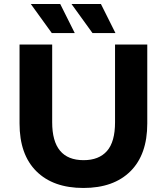

<svg xmlns="http://www.w3.org/2000/svg" viewBox="-20 -921 828 953"><path d="M77 -308V-700H239V-314Q239 -126 395 -126Q471 -126 511 -171.5Q551 -217 551 -314V-700H711V-308Q711 -154 627.5 -71Q544 12 394 12Q244 12 160.5 -71Q77 -154 77 -308ZM133 -901H279L351 -757H237ZM335 -901H481L553 -757H439Z"/></svg>

Font: APTA Sans Regular
Style: Bold Italic
Weight: 700
Version: Version 7.200